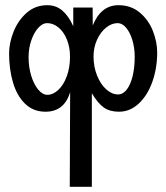

<svg xmlns="http://www.w3.org/2000/svg" viewBox="-20 -529 640 739"><path d="M585 -327Q585 -267 566.5 -214.5Q548 -162 514.2 -130.5Q480.5 -99 438 -99Q402.5 -99 379.8 -115Q357 -131 333.5 -170V190H248.5L250 -174Q227 -99 155 -99Q108 -99 76.5 -129.8Q45 -160.5 30 -211.5Q15 -262.5 15 -323Q15 -363.5 32.2 -407Q49.5 -450.5 82.8 -479.8Q116 -509 162 -509Q196 -509 220.2 -488Q244.5 -467 262 -428V-500H336.5L337 -431Q368.5 -509 436 -509Q484.5 -509 518.2 -480.5Q552 -452 568.5 -409.8Q585 -367.5 585 -327ZM340 -312Q340 -271.5 353.8 -237.8Q367.5 -204 389.2 -184.8Q411 -165.5 434.5 -165.5Q453 -165.5 467.8 -184.2Q482.5 -203 490.5 -236Q498.5 -269 498.5 -310Q498.5 -345.5 489.2 -375.5Q480 -405.5 465 -422.8Q450 -440 433 -440Q409.5 -440 388 -422.5Q366.5 -405 353.2 -375.5Q340 -346 340 -312ZM90 -309Q90 -270.5 100.2 -237.2Q110.5 -204 127.2 -184Q144 -164 162.5 -164Q184 -164 204.2 -182.8Q224.5 -201.5 237 -235.2Q249.5 -269 249.5 -311Q249.5 -347 237.5 -376.8Q225.5 -406.5 205.2 -423.2Q185 -440 161 -440Q144 -440 127.5 -422Q111 -404 100.5 -373.8Q90 -343.5 90 -309Z"/></svg>

Font: JuliaMono ExtraBold
Style: Regular
Weight: 800
Monospace: yes
Designer: cormullion
Foundry: corm
Version: Version 0.055; ttfautohint (v1.8.4)